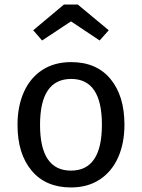

<svg xmlns="http://www.w3.org/2000/svg" viewBox="-20 -812 624 844"><path d="M527 -264Q527 -182 499 -119.5Q471 -57 418 -22.5Q365 12 292 12Q181 12 119 -62Q57 -136 57 -263Q57 -345 85 -407.5Q113 -470 166 -504.5Q219 -539 293 -539Q404 -539 465.5 -465Q527 -391 527 -264ZM156 -263Q156 -62 292 -62Q428 -62 428 -264Q428 -465 293 -465Q156 -465 156 -263ZM126 -679 261 -792H322L458 -679L418 -634L292 -718L165 -634Z"/></svg>

Font: Fira Sans
Style: Regular
Weight: 400
Designer: bBox Type GmbH & Carrois Corporate GbR & Edenspiekermann AG
Foundry: bBox Type GmbH & Carrois Corporate GbR & Edenspiekermann AG
Version: Version 4.301